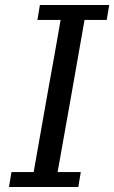

<svg xmlns="http://www.w3.org/2000/svg" viewBox="-20 -750 458 770"><path d="M130 -670 140 -730H418L408 -670H319L262 -346Q249 -275 236.5 -203Q224 -131 211 -60H304L294 0H16L26 -60H115L174 -394Q187 -465 199 -532.5Q211 -600 223 -670Z"/></svg>

Font: Source Serif 4 Caption
Style: Italic
Weight: 400
Italic angle: -12°
Designer: Frank Grießhammer
Foundry: Adobe Systems Incorporated
Version: Version 4.004;hotconv 1.0.117;makeotfexe 2.5.65602